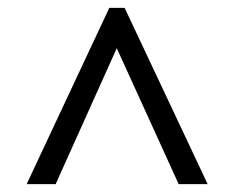

<svg xmlns="http://www.w3.org/2000/svg" viewBox="-20 -734 599 490"><path d="M48 -264 259 -714H298L510 -264H436L278 -611L122 -264Z"/></svg>

Font: Noto Serif Toto SemiBold
Style: Regular
Weight: 600
Designer: Monotype Design Team
Foundry: Monotype Imaging Inc.
Version: Version 2.001; ttfautohint (v1.8.4.7-5d5b)